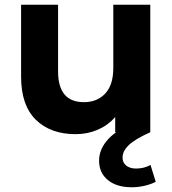

<svg xmlns="http://www.w3.org/2000/svg" viewBox="-20 -558 727 810"><path d="M614 -538V0H466V-64Q435 -29 392 -10.5Q349 8 299 8Q193 8 131 -53Q69 -114 69 -234V-538H225V-257Q225 -127 334 -127Q390 -127 424 -163.5Q458 -200 458 -272V-538ZM398 120Q398 71 436.5 29Q475 -13 552 -41L614 0Q551 28 524 53.5Q497 79 497 107Q497 128 512.5 140.5Q528 153 554 153Q588 153 615 138L637 209Q618 219 591 225.5Q564 232 536 232Q472 232 435 201.5Q398 171 398 120Z"/></svg>

Font: Idrija
Style: Bold
Weight: 700
Designer: Julieta Ulanovsky
Foundry: Julieta Ulanovsky
Version: Version 7.200